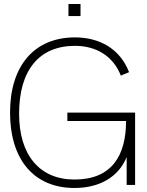

<svg xmlns="http://www.w3.org/2000/svg" viewBox="-20 -920 732 955"><path d="M320.5 -840H380.5V-900H320.5ZM610 0H652V-360H315V-318H607C607 -145 535 -27 350.5 -27C176.5 -27 75 -149.5 75 -354C75 -571 174.5 -692 353 -692C456.5 -692 542.5 -642.5 581 -544L622 -561C577 -677.5 475 -734 353 -734C151 -734 30 -593.5 30 -360C30 -126 149 15 350.5 15C477 15 570 -41 610 -138.5Z"/></svg>

Font: Vela Sans ExtLt
Style: Regular
Weight: 200
Designer: Principal design: Mikhail Sharanda - project Manrope.
Design modification: Ravid Balaliev
Foundry: Mikhail Sharanda
Version: Version 1.001